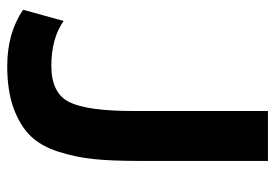

<svg xmlns="http://www.w3.org/2000/svg" viewBox="-135 -615 761 531"><g transform="rotate(90 245.5 -349.5)"><path d="M38 -145Q86 -111 162 -111Q238 -111 262.5 -161Q287 -211 287 -338V-710H425V-349Q425 -278 420 -228.5Q415 -179 399.5 -130.5Q384 -82 355.5 -53Q327 -24 279 -6.5Q231 11 163 11Q71 11 7 -33Z"/></g></svg>

Font: Raleway-v4020
Style: Bold
Weight: 700
Designer: Matt McInerney, Pablo Impallari, Rodrigo Fuenzalida
Foundry: Matt McInerney, Pablo Impallari, Rodrigo Fuenzalida
Version: Version 4.020;PS 004.020;hotconv 1.0.88;makeotf.lib2.5.64775